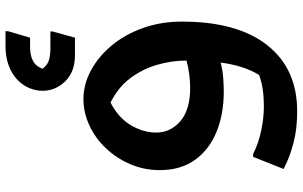

<svg xmlns="http://www.w3.org/2000/svg" viewBox="-216 -596 1073 680"><g transform="rotate(-90 320.0 -256.5)"><path d="M338 -641Q338 -676 357 -706.5Q376 -737 412 -755Q448 -773 498 -773H549V-764L526 -686H493Q464 -686 444.5 -676Q425 -666 416 -642Q429 -624 447 -619Q465 -614 487 -614H548V-606L526 -527H464Q405 -527 371.5 -561.5Q338 -596 338 -641ZM265 260Q204 260 158 248Q112 236 86.5 224Q61 212 61 212L104 104H114Q154 124 199 133Q244 142 279 142Q316 142 343 138Q370 134 394 125Q427 72 438 -11Q411 -4 384 -2Q357 0 334 0Q256 0 193 -25.5Q130 -51 93.5 -101.5Q57 -152 57 -227Q57 -282 78 -331Q99 -380 134.5 -417.5Q170 -455 215.5 -476Q261 -497 309 -497Q360 -497 409 -471Q458 -445 497.5 -398Q537 -351 560 -287Q583 -223 583 -148Q583 48 499.5 154Q416 260 265 260ZM190 -239Q190 -189 230 -154Q270 -119 349 -119Q369 -119 394.5 -122Q420 -125 445 -132Q445 -185 429.5 -237.5Q414 -290 381.5 -332.5Q349 -375 296 -401Q242 -373 216 -329Q190 -285 190 -239Z"/></g></svg>

Font: Kufam SemiBold
Style: Regular
Weight: 600
Designer: Wael Morcos, Artur Schmal
Foundry: Original Type
Version: Version 1.300; ttfautohint (v1.8.3)